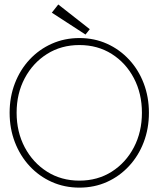

<svg xmlns="http://www.w3.org/2000/svg" viewBox="-20 -846 746 878"><path d="M56 -330.5Q56 -242.5 93.2 -172.2Q130.5 -102 195.2 -61Q260 -20 343 -20Q426.5 -20 491 -61Q555.5 -102 592.2 -172.2Q629 -242.5 629 -330.5Q629 -418.5 592.2 -488.5Q555.5 -558.5 491 -599.2Q426.5 -640 343 -640Q260 -640 195.2 -599.2Q130.5 -558.5 93.2 -488.5Q56 -418.5 56 -330.5ZM24 -330.5Q24 -402.5 48 -464.8Q72 -527 115.2 -573.5Q158.5 -620 216.8 -646Q275 -672 343 -672Q411.5 -672 469.2 -646Q527 -620 570.2 -573.5Q613.5 -527 637.2 -464.8Q661 -402.5 661 -330.5Q661 -258 637.2 -195.8Q613.5 -133.5 570.2 -86.8Q527 -40 469.2 -14Q411.5 12 343 12Q275 12 216.8 -14Q158.5 -40 115.2 -86.8Q72 -133.5 48 -195.8Q24 -258 24 -330.5ZM371 -688 217 -788 246.5 -825.5 390.5 -712.5Z"/></svg>

Font: League Spartan Extralight
Style: Regular
Weight: 200
Foundry: The League of Moveable Type
Version: Version 2.300; ttfautohint (v1.8.3)